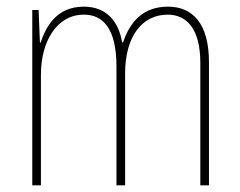

<svg xmlns="http://www.w3.org/2000/svg" viewBox="-20 -557 721 577"><path d="M485 -537C410 -537 371 -492 350 -430H347C337 -490 302 -537 232 -537C149 -537 118 -476 102 -429H100L96 -527H77V0H103V-333C103 -433 151 -513 232 -513C287 -513 330 -475 330 -357V0H356V-336C356 -449 408 -513 484 -513C539 -513 582 -473 582 -368V0H608V-370C608 -486 559 -537 485 -537Z"/></svg>

Font: Noto Sans Sinhala UI Condensed Thin
Style: Regular
Weight: 100
Width: 3
Designer: Jelle Bosma - Monotype Design Team
Foundry: Monotype Imaging Inc.
Version: Version 2.006